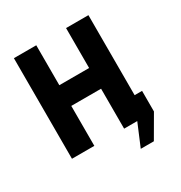

<svg xmlns="http://www.w3.org/2000/svg" viewBox="-143 -586 751 797"><g transform="rotate(-30 232.0 -187.5)"><path d="M35.7 -482.1H142.9V-290.7H285.7V-482.1H392.9V-98.6H428.6V0L366.4 107.1H303.6L348.6 0H285.7V-191.4H142.9V0H35.7Z"/></g></svg>

Font: Aire Exterior
Style: Regular
Weight: 400
Width: 4
Designer: Jayvee Enaguas (HarvettFox96)
Version: 20190503.02